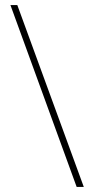

<svg xmlns="http://www.w3.org/2000/svg" viewBox="-20 -734 366 754"><path d="M48 -714H21L281 0H309Z"/></svg>

Font: Noto Sans Lao Condensed Thin
Style: Regular
Weight: 100
Width: 3
Designer: Monotype Design Team
Foundry: Monotype Imaging Inc.
Version: Version 2.003